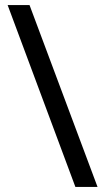

<svg xmlns="http://www.w3.org/2000/svg" viewBox="-20 -734 412 754"><path d="M96 -714H10L276 0H363Z"/></svg>

Font: Noto Sans Hebrew Droid Medium
Style: Regular
Weight: 500
Designer: Monotype Design Team
Foundry: Monotype Imaging Inc.
Version: Version 1.100